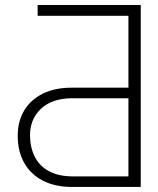

<svg xmlns="http://www.w3.org/2000/svg" viewBox="-20 -742 628 762"><path d="M538.6 0H266.1Q198.7 0 150.1 -25.1Q101.6 -50.3 75.9 -95.9Q50.3 -141.6 50.3 -203.1Q50.3 -261.2 76.4 -304.2Q102.5 -347.2 150.9 -370.8Q199.2 -394.5 266.1 -394H489.7V-679.2H129.4V-722.2H538.6ZM489.7 -42V-352.1H266.1Q186.5 -351.6 142.8 -310.5Q99.1 -269.5 99.1 -204.6Q99.6 -155.8 118.4 -119.1Q137.2 -82.5 174.6 -62.5Q211.9 -42.5 266.1 -42Z"/></svg>

Font: Inter Tight ExtraLight
Style: Regular
Weight: 250
Designer: Rasmus Andersson
Foundry: rsms
Version: Version 3.004